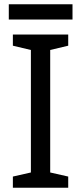

<svg xmlns="http://www.w3.org/2000/svg" viewBox="-20 -875 379 895"><path d="M298 0H40V-52L124 -71V-642L40 -662V-714H298V-662L214 -642V-71L298 -52ZM318 -855V-784H21V-855Z"/></svg>

Font: Noto Sans Symbols 2
Style: Regular
Weight: 400
Designer: Monotype Design Team
Foundry: Monotype Imaging Inc.
Version: Version 2.008; ttfautohint (v1.8.4.7-5d5b)